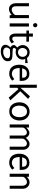

<svg xmlns="http://www.w3.org/2000/svg" viewBox="1957 -2708 979 4934"><g transform="rotate(90 2447.0 -241.5)"><path d="M446.3 0H375L364.3 -51.8Q290 18.6 210.9 17.6Q142.6 17.6 100.6 -38.1Q62.5 -89.8 63.5 -160.2V-495.1H141.6V-164.1Q141.6 -52.7 230.5 -52.7Q272.5 -52.7 320.3 -87.9Q368.2 -123 368.2 -164.1V-495.1H446.3Z M627.9 -601.6Q604.5 -601.6 589.4 -617.7Q574.2 -633.8 574.2 -657.2Q574.2 -680.7 589.4 -695.8Q604.5 -710.9 627.9 -710.9Q651.4 -710.9 666 -695.3Q680.7 -679.7 680.7 -657.2Q680.7 -633.8 666 -617.7Q651.4 -601.6 627.9 -601.6ZM582 0V-495.1H663.1V0Z M957 7.8Q901.4 7.8 870.1 -43Q842.8 -85.9 842.8 -144.5V-429.7H764.6V-496.1H842.8V-596.7H921.9V-496.1H1050.8V-428.7L921.9 -429.7V-132.8Q921.9 -65.4 979.5 -66.4Q1010.7 -66.4 1057.6 -111.3L1095.7 -56.6Q1040 7.8 957 7.8Z M1601.6 -398.4 1495.1 -401.4Q1510.7 -367.2 1510.7 -335Q1510.7 -259.8 1460 -210Q1402.3 -154.3 1317.4 -154.3Q1268.6 -154.3 1252 -166Q1212.9 -141.6 1212.9 -112.3Q1212.9 -85 1251 -77.1Q1268.6 -73.2 1348.6 -73.2Q1451.2 -73.2 1488.3 -58.6Q1554.7 -33.2 1554.7 49.8Q1554.7 135.7 1464.8 185.5Q1387.7 228.5 1295.9 228.5H1293Q1229.5 228.5 1184.6 202.1Q1130.9 168.9 1130.9 110.4Q1130.9 44.9 1200.2 -19.5Q1177.7 -27.3 1157.2 -54.2Q1136.7 -81.1 1136.7 -103.5Q1136.7 -130.9 1161.1 -155.3Q1201.2 -195.3 1202.1 -196.3Q1140.6 -249 1138.7 -335Q1138.7 -410.2 1196.3 -464.8Q1250 -514.6 1329.1 -513.7Q1375 -512.7 1417 -491.2Q1454.1 -471.7 1471.7 -444.3L1601.6 -463.9ZM1441.4 -336.9Q1441.4 -383.8 1407.2 -419.9Q1374 -453.1 1325.2 -453.1Q1275.4 -453.1 1244.6 -416Q1213.9 -378.9 1213.9 -331.1Q1213.9 -283.2 1244.1 -248.5Q1274.4 -213.9 1321.3 -213.9Q1376 -213.9 1411.1 -250Q1441.4 -282.2 1441.4 -336.9ZM1477.5 52.7Q1477.5 -12.7 1363.3 -11.7Q1318.4 -11.7 1264.6 -8.8Q1239.3 -7.8 1219.7 27.3Q1202.1 58.6 1202.1 85Q1202.1 126 1242.2 149.4Q1275.4 167 1318.4 167Q1375 167 1422.9 138.7Q1477.5 105.5 1477.5 52.7Z M1728.5 -256.8Q1728.5 -108.4 1812.5 -71.3Q1845.7 -56.6 1881.8 -55.7Q1940.4 -55.7 2012.7 -120.1L2052.7 -64.5Q1972.7 11.7 1874 11.7Q1738.3 11.7 1680.7 -89.8Q1643.6 -155.3 1643.6 -247.1Q1643.6 -361.3 1703.1 -431.6Q1766.6 -506.8 1878.9 -506.8Q1960.9 -506.8 2009.8 -454.1Q2058.6 -401.4 2058.6 -318.4V-256.8ZM1979.5 -332Q1979.5 -441.4 1871.1 -441.4Q1811.5 -441.4 1781.2 -411.6Q1751 -381.8 1735.4 -320.3H1979.5Z M2489.3 25.4 2270.5 -225.6 2236.3 -192.4V0H2158.2V-697.3H2236.3V-276.4L2455.1 -521.5L2522.5 -474.6L2325.2 -272.5L2559.6 -17.6Z M2845.7 10.7Q2710.9 10.7 2650.4 -89.8Q2609.4 -159.2 2609.4 -252Q2609.4 -380.9 2690.4 -453.1Q2756.8 -511.7 2846.7 -511.7Q2935.5 -511.7 2999 -453.1Q3077.1 -380.9 3077.1 -252Q3077.1 -162.1 3031.2 -88.9Q2968.8 10.7 2845.7 10.7ZM2851.6 -445.3Q2772.5 -445.3 2730.5 -382.8Q2695.3 -329.1 2695.3 -246.1Q2695.3 -167 2728.5 -116.2Q2767.6 -54.7 2841.8 -53.7Q2918.9 -53.7 2957 -117.2Q2991.2 -169.9 2991.2 -251Q2991.2 -328.1 2960 -380.9Q2923.8 -445.3 2851.6 -445.3Z M3750 0V-345.7Q3750 -442.4 3662.1 -443.4Q3634.8 -443.4 3592.8 -411.1Q3542 -372.1 3542 -322.3V0H3463.9V-350.6Q3463.9 -390.6 3442.4 -416.5Q3420.9 -442.4 3381.8 -442.4Q3342.8 -442.4 3300.3 -406.2Q3257.8 -370.1 3257.8 -331.1V0H3179.7V-495.1H3257.8V-424.8Q3334 -506.8 3398.4 -506.8Q3439.5 -506.8 3472.2 -481Q3504.9 -455.1 3521.5 -416Q3605.5 -511.7 3679.7 -511.7Q3741.2 -511.7 3785.2 -462.9Q3829.1 -414.1 3829.1 -350.6V0Z M4015.6 -256.8Q4015.6 -108.4 4099.6 -71.3Q4132.8 -56.6 4168.9 -55.7Q4227.5 -55.7 4299.8 -120.1L4339.8 -64.5Q4259.8 11.7 4161.1 11.7Q4025.4 11.7 3967.8 -89.8Q3930.7 -155.3 3930.7 -247.1Q3930.7 -361.3 3990.2 -431.6Q4053.7 -506.8 4166 -506.8Q4248 -506.8 4296.9 -454.1Q4345.7 -401.4 4345.7 -318.4V-256.8ZM4266.6 -332Q4266.6 -441.4 4158.2 -441.4Q4098.6 -441.4 4068.4 -411.6Q4038.1 -381.8 4022.5 -320.3H4266.6Z M4752.9 0V-325.2Q4752.9 -374 4730.5 -406.2Q4705.1 -443.4 4659.2 -443.4Q4618.2 -443.4 4574.2 -411.1Q4524.4 -375 4523.4 -328.1V0H4445.3V-495.1H4523.4V-439.5Q4562.5 -476.6 4588.9 -490.2Q4626 -511.7 4668 -510.7Q4737.3 -510.7 4784.2 -459.5Q4831.1 -408.2 4831.1 -337.9V0Z"/></g></svg>

Font: Puritan
Style: Regular
Weight: 400
Version: 2.0a